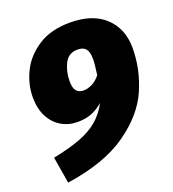

<svg xmlns="http://www.w3.org/2000/svg" viewBox="-133 -799 843 933"><g transform="rotate(-20 289.0 -332.0)"><path d="M578 -477Q578 -367 533 -263.5Q488 -160 372.5 -78.5Q257 3 60 32L37 -105Q125 -123 181 -144.5Q237 -166 274.5 -198Q312 -230 338 -279Q308 -253 277 -241Q246 -229 205 -229Q158 -229 120.5 -251.5Q83 -274 61.5 -316Q40 -358 40 -416Q40 -482 71 -546Q102 -610 168 -653Q234 -696 333 -696Q450 -696 514 -636Q578 -576 578 -477ZM284 -363Q306 -363 329 -374.5Q352 -386 371 -410Q379 -463 379 -491Q379 -528 366 -544Q353 -560 323 -560Q276 -560 255.5 -519Q235 -478 235 -428Q235 -392 248 -377.5Q261 -363 284 -363Z"/></g></svg>

Font: FiraGO Heavy
Style: Italic
Weight: 900
Italic angle: -8°
Designer: bBox Type GmbH
Foundry: bBox Type GmbH
Version: Version 1.001